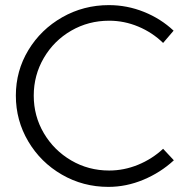

<svg xmlns="http://www.w3.org/2000/svg" viewBox="-20 -725 741 751"><path d="M407 -644Q326 -644 258.5 -605Q191 -566 151.5 -498.5Q112 -431 112 -351Q112 -271 151.5 -204Q191 -137 258.5 -97.5Q326 -58 407 -58Q465 -58 520 -80.5Q575 -103 618 -143L660 -98Q608 -50 541 -22Q474 6 404 6Q305 6 222 -42Q139 -90 90.5 -172Q42 -254 42 -351Q42 -448 91 -529Q140 -610 223.5 -657.5Q307 -705 406 -705Q477 -705 543 -678.5Q609 -652 659 -605L618 -557Q576 -598 521 -621Q466 -644 407 -644Z"/></svg>

Font: TypoPRO Montserrat
Style: Regular
Weight: 300
Designer: Julieta Ulanovsky
Foundry: Julieta Ulanovsky
Version: Version 6.001